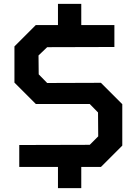

<svg xmlns="http://www.w3.org/2000/svg" viewBox="-20 -867 710 997"><path d="M281 110V0H80V-114L446 -115L490 -159L489 -283L446 -327H166L55 -438V-626L166 -737H281V-847H402V-737H574V-623L225 -622L180 -579L181 -481L225 -436L504 -437L615 -326V-111L504 0H402V110Z"/></svg>

Font: Tomorrow Medium
Style: Regular
Weight: 500
Designer: Tony de Marco, Monica Rizzolli
Foundry: Just in Type
Version: Version 2.002